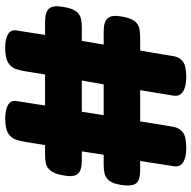

<svg xmlns="http://www.w3.org/2000/svg" viewBox="-19 -710 735 737"><g transform="rotate(90 348.5 -341.5)"><path d="M163 6Q129 6 111 -5Q93 -16 97 -38L114 -147H63Q25 -147 12 -163.5Q-1 -180 7 -220Q13 -254 25 -268Q37 -282 53 -285Q69 -288 85 -288H137L151 -372H100Q63 -372 49.5 -388Q36 -404 44 -444Q50 -478 62 -492Q74 -506 90 -509Q106 -512 122 -512H174L189 -600Q193 -622 196 -642Q199 -662 215.5 -675.5Q232 -689 276 -689Q312 -689 331.5 -676.5Q351 -664 347 -639L326 -512H446L460 -600Q464 -622 467.5 -642Q471 -662 487.5 -675.5Q504 -689 548 -689Q584 -689 603 -677Q622 -665 618 -641L598 -512H634Q672 -512 684 -496Q696 -480 690 -440Q685 -406 672.5 -392Q660 -378 644.5 -375Q629 -372 613 -372H574L561 -288H597Q635 -288 648 -272Q661 -256 653 -216Q647 -182 634.5 -167.5Q622 -153 607 -150Q592 -147 576 -147H537L525 -73Q522 -53 516 -35Q510 -17 492 -5.5Q474 6 434 6Q401 6 382.5 -5Q364 -16 368 -38L385 -147H266L254 -73Q251 -53 245 -35Q239 -17 221 -5.5Q203 6 163 6ZM289 -288H409L422 -372H304Z"/></g></svg>

Font: Fredoka
Style: Bold
Weight: 700
Designer: Ben Nathan
Foundry: Milena B. Brandão, Ben Nathan
Version: Version 2.001